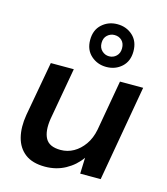

<svg xmlns="http://www.w3.org/2000/svg" viewBox="-115 -859 834 960"><g transform="rotate(15 301.5 -379.0)"><path d="M207 12Q142 12 104 -17Q66 -46 53 -97Q40 -148 51 -214L102 -496H221L173 -226Q163 -161 182.5 -125Q202 -89 261 -89Q297 -89 328 -106.5Q359 -124 382 -156.5Q405 -189 414 -235L460 -496H580L493 0H387L390 -83Q360 -40 312.5 -14Q265 12 207 12ZM374 -549Q328 -549 295 -578.5Q262 -608 262 -659Q262 -711 295 -740.5Q328 -770 374 -770Q421 -770 453.5 -740.5Q486 -711 486 -659Q486 -608 453.5 -578.5Q421 -549 374 -549ZM374 -604Q396 -604 411.5 -619Q427 -634 427 -659Q427 -685 412 -699.5Q397 -714 374 -714Q353 -714 337 -699.5Q321 -685 321 -659Q321 -634 337 -619Q353 -604 374 -604Z"/></g></svg>

Font: DM Sans 24pt SemiBold
Style: Italic
Weight: 600
Italic angle: -10°
Designer: Colophon Foundry, Jonny Pinhorn
Foundry: Colophon Foundry
Version: Version 4.004;gftools[0.9.30]